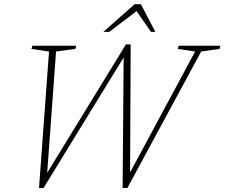

<svg xmlns="http://www.w3.org/2000/svg" viewBox="-20 -904 1088 930"><path d="M925 -654.5 841 -667 845.5 -682.5H1047.5L1043 -667L954.5 -654.5L597 6.5H574L579 -640.5H588L191 6.5H169L217.5 -654.5L132.5 -667L137 -682.5H349.5L345 -667L251.5 -654.5L206.5 -38.5L189 -35L590 -689H613L610 -38.5L592 -35ZM480.5 -749.5 632 -883.5H662.5L732.5 -749.5H711.5L636 -858H652L509 -749.5Z"/></svg>

Font: Newsreader ExtraLight
Style: Italic
Weight: 250
Italic angle: -17°
Designer: Hugues Gentile
Foundry: Production Type
Version: Version 1.003